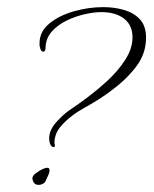

<svg xmlns="http://www.w3.org/2000/svg" viewBox="-20 -514 432 539"><path d="M131 -101Q125 -101 121 -109Q118 -117 118 -125Q118 -149 138 -171Q158 -193 174 -204Q201 -222 228 -242.5Q255 -263 279 -285Q311 -314 331.5 -346Q352 -378 352 -409Q352 -443 328.5 -461.5Q305 -480 264 -480Q244 -480 217.5 -474Q191 -468 166.5 -456Q142 -444 125.5 -425.5Q109 -407 108 -382Q108 -369 102 -369Q94 -369 92 -382Q91 -385 91 -388Q91 -391 91 -393Q91 -425 118 -447.5Q145 -470 186.5 -482Q228 -494 270 -494Q301 -494 328.5 -486Q356 -478 373 -459.5Q390 -441 390 -408Q390 -363 361.5 -326Q333 -289 289 -257Q258 -234 218 -212Q178 -190 153 -162Q141 -149 136.5 -135Q132 -121 133 -111Q134 -109 134 -106Q134 -101 131 -101ZM88 5Q74 5 71 -12Q70 -20 81 -28Q92 -36 99 -39Q107 -43 113 -43Q119 -43 119 -36Q119 -29 114 -19Q109 -9 108 -6Q107 -2 101 1.5Q95 5 88 5Z"/></svg>

Font: Waterfall
Style: Regular
Weight: 400
Designer: Robert E. Leuschke
Foundry: Robert E. Leuschke
Version: Version 1.010; ttfautohint (v1.8.3)